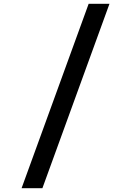

<svg xmlns="http://www.w3.org/2000/svg" viewBox="-20 -795 640 1005"><path d="M444 -775H553L202 190H93Z"/></svg>

Font: JuliaMono
Style: Bold
Weight: 700
Monospace: yes
Designer: cormullion
Foundry: corm
Version: Version 0.055; ttfautohint (v1.8.4)